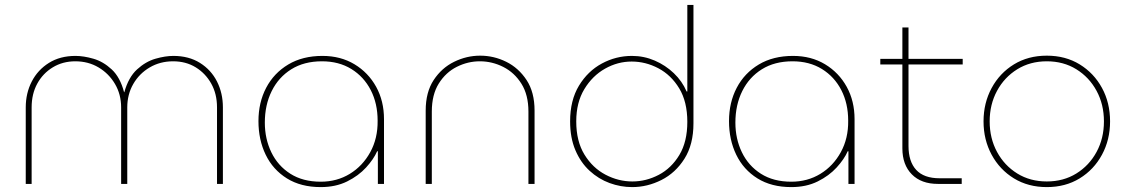

<svg xmlns="http://www.w3.org/2000/svg" viewBox="-20 -750 4607 783"><path d="M85 0V-312Q85 -370 109.5 -417.5Q134 -465 179.5 -493.5Q225 -522 288 -522Q321 -522 361 -510.5Q401 -499 435.5 -467Q470 -435 486 -374H487Q504 -435 539 -467Q574 -499 614 -510.5Q654 -522 687 -522Q750 -522 795.5 -493.5Q841 -465 865 -417.5Q889 -370 889 -312V0H865V-312Q865 -367 841.5 -409Q818 -451 778 -475.5Q738 -500 686 -500Q633 -500 590.5 -475Q548 -450 523.5 -407.5Q499 -365 499 -312V0H474V-312Q474 -365 449 -407.5Q424 -450 382 -475Q340 -500 287 -500Q236 -500 195.5 -475.5Q155 -451 132 -409Q109 -367 109 -312V0Z M1288 13Q1207 13 1150 -22.5Q1093 -58 1063.5 -119Q1034 -180 1034 -256Q1034 -332 1065.5 -392Q1097 -452 1155.5 -487Q1214 -522 1295 -522Q1369 -522 1425.5 -488Q1482 -454 1514 -396Q1546 -338 1546 -264V0H1521V-133H1518Q1504 -101 1473 -67Q1442 -33 1395.5 -10Q1349 13 1288 13ZM1288 -9Q1354 -9 1406.5 -41Q1459 -73 1490 -129.5Q1521 -186 1520 -258Q1520 -328 1492 -382.5Q1464 -437 1413 -468.5Q1362 -500 1293 -500Q1220 -500 1168 -467.5Q1116 -435 1088 -378.5Q1060 -322 1060 -250Q1060 -184 1086.5 -129Q1113 -74 1164 -41.5Q1215 -9 1288 -9Z M1716 0V-299Q1716 -374 1748.5 -423.5Q1781 -473 1832 -498Q1883 -523 1938 -523Q1994 -523 2044.5 -498Q2095 -473 2127.5 -423.5Q2160 -374 2160 -299V0H2135V-295Q2135 -363 2106.5 -408.5Q2078 -454 2032.5 -477Q1987 -500 1937 -500Q1888 -500 1843 -477.5Q1798 -455 1769.5 -409.5Q1741 -364 1741 -295V0Z M2558 13Q2620 13 2677.5 -16Q2735 -45 2771.5 -103Q2808 -161 2808 -247V-730H2783V-377H2780Q2762 -419 2728 -451.5Q2694 -484 2650 -503Q2606 -522 2557 -522Q2492 -522 2434.5 -491Q2377 -460 2341 -400.5Q2305 -341 2305 -255Q2305 -188 2326.5 -137.5Q2348 -87 2384.5 -53.5Q2421 -20 2466 -3.5Q2511 13 2558 13ZM2559 -10Q2502 -10 2449.5 -37.5Q2397 -65 2363.5 -119.5Q2330 -174 2330 -255Q2330 -332 2363 -386.5Q2396 -441 2447.5 -470Q2499 -499 2556 -499Q2613 -499 2665 -471.5Q2717 -444 2750 -389.5Q2783 -335 2783 -253Q2783 -172 2750.5 -118Q2718 -64 2666.5 -37Q2615 -10 2559 -10Z M3207 13Q3126 13 3069 -22.5Q3012 -58 2982.5 -119Q2953 -180 2953 -256Q2953 -332 2984.5 -392Q3016 -452 3074.5 -487Q3133 -522 3214 -522Q3288 -522 3344.5 -488Q3401 -454 3433 -396Q3465 -338 3465 -264V0H3440V-133H3437Q3423 -101 3392 -67Q3361 -33 3314.5 -10Q3268 13 3207 13ZM3207 -9Q3273 -9 3325.5 -41Q3378 -73 3409 -129.5Q3440 -186 3439 -258Q3439 -328 3411 -382.5Q3383 -437 3332 -468.5Q3281 -500 3212 -500Q3139 -500 3087 -467.5Q3035 -435 3007 -378.5Q2979 -322 2979 -250Q2979 -184 3005.5 -129Q3032 -74 3083 -41.5Q3134 -9 3207 -9Z M3805 0Q3737 0 3698.5 -39Q3660 -78 3660 -145V-638H3685V-155Q3685 -91 3716.5 -57Q3748 -23 3812 -23H3902V0ZM3570 -487V-510H3906V-487Z M4249 13Q4173 13 4115 -22.5Q4057 -58 4024 -119Q3991 -180 3991 -255Q3991 -330 4024 -391Q4057 -452 4115 -487.5Q4173 -523 4249 -523Q4325 -523 4383 -487.5Q4441 -452 4474 -391.5Q4507 -331 4507 -255Q4507 -180 4474 -119Q4441 -58 4383 -22.5Q4325 13 4249 13ZM4249 -10Q4317 -10 4369.5 -42.5Q4422 -75 4452 -130.5Q4482 -186 4482 -255Q4482 -324 4452 -379.5Q4422 -435 4369.5 -467.5Q4317 -500 4249 -500Q4181 -500 4128.5 -467.5Q4076 -435 4046 -379.5Q4016 -324 4016 -255Q4016 -186 4046 -130.5Q4076 -75 4128.5 -42.5Q4181 -10 4249 -10Z"/></svg>

Font: MuseoModerno SemiBold Thin
Style: Regular
Weight: 250
Version: Version 1.001